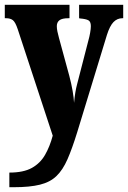

<svg xmlns="http://www.w3.org/2000/svg" viewBox="-23 -556 534 801"><path d="M16 164Q75 164 110 144.5Q145 125 165 90Q185 55 197 10L51 -434Q41 -464 30.5 -472Q20 -480 2 -480H-3V-536H267V-480H263Q236 -480 225 -471.5Q214 -463 214 -447Q214 -437 216.5 -424.5Q219 -412 223 -398L266 -240Q275 -206 280 -176.5Q285 -147 286 -127Q290 -173 299 -206L347 -392Q350 -402 353 -419Q356 -436 356 -447Q356 -466 345.5 -471.5Q335 -477 311 -479L307 -480V-536H491V-480H488Q466 -480 450.5 -464Q435 -448 423 -410L299 -4Q278 64 258.5 108.5Q239 153 212.5 178.5Q186 204 143.5 214.5Q101 225 35 225H16Z"/></svg>

Font: Noto Serif Lao ExtraCondensed Black
Style: Regular
Weight: 900
Width: 2
Designer: Monotype Design Team
Foundry: Monotype Imaging Inc.
Version: Version 2.003; ttfautohint (v1.8.4.7-5d5b)